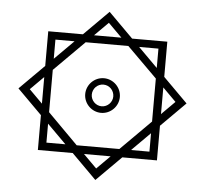

<svg xmlns="http://www.w3.org/2000/svg" viewBox="-60 -785 1120 1049"><g transform="rotate(5 500.0 -261.0)"><path d="M174 64H365L501 200L637 64H827V-126L961 -260L827 -394V-587H634L499 -722L364 -587H174V-397L39 -262L174 -127ZM500 -662 575 -587H425ZM217 -545H322L217 -440ZM383 20 217 -147V-379L383 -545H617L782 -381V-145L617 20ZM782 -545V-439L676 -545ZM500 -168C552 -168 595 -211 595 -263C595 -315 552 -358 500 -358C448 -358 405 -315 405 -263C405 -211 448 -168 500 -168ZM101 -263 174 -336V-190ZM900 -263 827 -190V-336ZM500 -204C467 -204 441 -232 441 -263C441 -296 467 -323 500 -323C533 -323 559 -296 559 -263C559 -232 533 -204 500 -204ZM217 20V-84L321 20ZM782 20H681L782 -81ZM500 137 427 64H573Z"/></g></svg>

Font: Noto Sans Arabic UI XCn Bk
Style: Regular
Weight: 900
Width: 2
Designer: Monotype Design Team, Nadine Chahine and Nizar Qandah
Foundry: Monotype Imaging Inc.
Version: Version 2.010